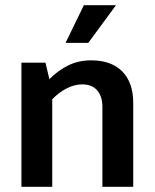

<svg xmlns="http://www.w3.org/2000/svg" viewBox="-20 -715 593 735"><path d="M180 0H62V-475H154L169 -412Q203 -446 242 -465Q281 -484 329 -484Q406 -484 448 -441.5Q490 -399 490 -321V0H372V-307Q372 -345 352.5 -368.5Q333 -392 294 -392Q265 -392 235 -376.5Q205 -361 180 -335ZM318 -551H231L301 -695H424Z"/></svg>

Font: Mukta Mahee SemiBold
Style: Regular
Weight: 600
Designer: Shuchita Grover, Noopur Datye, Girish Dalvi, Yashodeep Gholap
Foundry: Ek Type
Version: Version 2.538;PS 1.000;hotconv 16.6.51;makeotf.lib2.5.65220;